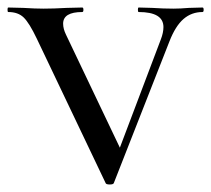

<svg xmlns="http://www.w3.org/2000/svg" viewBox="-24 -488 562 511"><path d="M515 -456Q486 -456 464.5 -437.5Q443 -419 427 -378L279 -1Q278 3 268 3Q258 3 257 -1L74 -385Q54 -427 39 -441.5Q24 -456 -2 -456Q-4 -456 -4 -462Q-4 -468 -2 -468L38 -467Q70 -465 92 -465Q118 -465 154 -467L195 -468Q198 -468 198 -462Q198 -456 195 -456Q144 -456 144 -425Q144 -411 152 -395L295 -95L404 -383Q411 -401 411 -416Q411 -456 345 -456Q343 -456 343 -462Q343 -468 345 -468L381 -467Q411 -465 438 -465Q455 -465 479 -467L515 -468Q518 -468 518 -462Q518 -456 515 -456Z"/></svg>

Font: Cormorant SC Medium
Style: Regular
Weight: 500
Designer: Christian Thalmann (Catharsis Fonts)
Version: Version 3.000